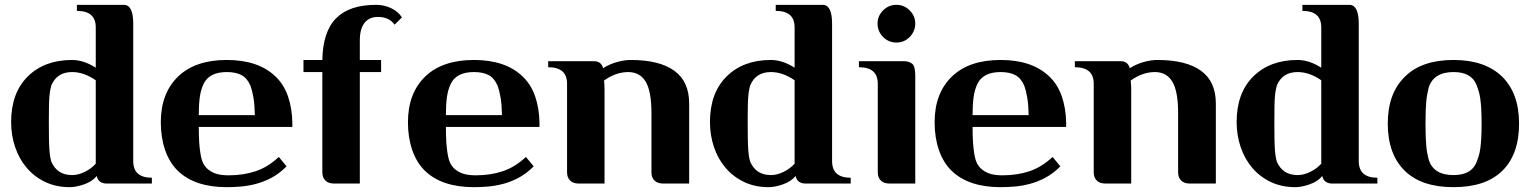

<svg xmlns="http://www.w3.org/2000/svg" viewBox="-20 -759 6332 794"><path d="M531 -93Q531 -24 608 -24V0H420Q406 0 395 -7Q384 -14 380 -31Q361 -8 327.5 3.5Q294 15 269 15Q212 15 167 -6.5Q122 -28 90.5 -65Q59 -102 42.5 -151Q26 -200 26 -254Q26 -374 94 -442Q163 -511 278 -511Q326 -511 376 -479V-646Q376 -714 298 -714V-739H492Q531 -739 531 -661ZM182 -254Q182 -213 182.5 -184.5Q183 -156 184.5 -137.5Q186 -119 188 -108Q190 -97 192 -91Q216 -35 278 -35Q304 -35 331 -48.5Q358 -62 376 -82V-427Q327 -461 278 -461Q215 -461 192 -405Q190 -397 188 -387.5Q186 -378 184.5 -361.5Q183 -345 182.5 -319.5Q182 -294 182 -254Z M1034 -283Q1033 -327 1028 -356Q1023 -385 1016 -404Q1003 -435 979.5 -448Q956 -461 918 -461Q844 -461 821 -410Q810 -386 806 -355.5Q802 -325 802 -283ZM918 15Q786 15 716 -52Q681 -86 663 -138Q645 -190 645 -253Q645 -374 717 -443Q788 -511 918 -511Q1048 -511 1119 -443Q1154 -410 1171 -360.5Q1188 -311 1189 -251V-234H802Q802 -194 804 -167.5Q806 -141 809 -123.5Q812 -106 815 -97Q818 -88 820 -84Q829 -68 840.5 -58.5Q852 -49 865.5 -43.5Q879 -38 894.5 -36Q910 -34 925 -34Q987 -34 1037.5 -51Q1088 -68 1133 -110L1165 -71Q1135 -41 1103 -24Q1071 -7 1038.5 1.5Q1006 10 975.5 12.5Q945 15 918 15Z M1468 -461V0H1361Q1338 0 1325.5 -12.5Q1313 -25 1313 -46V-461H1235V-511H1313Q1315 -628 1370 -683.5Q1425 -739 1535 -739Q1570 -739 1599 -724.5Q1628 -710 1642 -687L1612 -657Q1589 -689 1543 -689Q1507 -689 1487.5 -664.5Q1468 -640 1468 -591V-511H1556V-461Z M2056 -283Q2055 -327 2050 -356Q2045 -385 2038 -404Q2025 -435 2001.5 -448Q1978 -461 1940 -461Q1866 -461 1843 -410Q1832 -386 1828 -355.5Q1824 -325 1824 -283ZM1940 15Q1808 15 1738 -52Q1703 -86 1685 -138Q1667 -190 1667 -253Q1667 -374 1739 -443Q1810 -511 1940 -511Q2070 -511 2141 -443Q2176 -410 2193 -360.5Q2210 -311 2211 -251V-234H1824Q1824 -194 1826 -167.5Q1828 -141 1831 -123.5Q1834 -106 1837 -97Q1840 -88 1842 -84Q1851 -68 1862.5 -58.5Q1874 -49 1887.5 -43.5Q1901 -38 1916.5 -36Q1932 -34 1947 -34Q2009 -34 2059.5 -51Q2110 -68 2155 -110L2187 -71Q2157 -41 2125 -24Q2093 -7 2060.5 1.5Q2028 10 1997.5 12.5Q1967 15 1940 15Z M2480 0H2373Q2350 0 2337.5 -12.5Q2325 -25 2325 -46V-413Q2325 -481 2247 -481V-506H2437Q2458 -506 2468 -491Q2473 -483 2474 -477Q2501 -494 2531.5 -502.5Q2562 -511 2588 -511Q2707 -511 2768.5 -466.5Q2830 -422 2830 -331V0H2722Q2699 0 2686.5 -12.5Q2674 -25 2674 -46V-291Q2674 -382 2650 -421.5Q2626 -461 2578 -461Q2527 -461 2478 -426Q2479 -416 2479.5 -407Q2480 -398 2480 -389Z M3421 -93Q3421 -24 3498 -24V0H3310Q3296 0 3285 -7Q3274 -14 3270 -31Q3251 -8 3217.5 3.5Q3184 15 3159 15Q3102 15 3057 -6.5Q3012 -28 2980.5 -65Q2949 -102 2932.5 -151Q2916 -200 2916 -254Q2916 -374 2984 -442Q3053 -511 3168 -511Q3216 -511 3266 -479V-646Q3266 -714 3188 -714V-739H3382Q3421 -739 3421 -661ZM3072 -254Q3072 -213 3072.5 -184.5Q3073 -156 3074.5 -137.5Q3076 -119 3078 -108Q3080 -97 3082 -91Q3106 -35 3168 -35Q3194 -35 3221 -48.5Q3248 -62 3266 -82V-427Q3217 -461 3168 -461Q3105 -461 3082 -405Q3080 -397 3078 -387.5Q3076 -378 3074.5 -361.5Q3073 -345 3072.5 -319.5Q3072 -294 3072 -254Z M3765 0H3658Q3635 0 3622.5 -12.5Q3610 -25 3610 -46V-413Q3610 -481 3532 -481V-506H3718Q3738 -506 3751.5 -496Q3765 -486 3765 -447ZM3632 -606Q3609 -630 3609 -661.5Q3609 -693 3632 -716Q3655 -739 3687 -739Q3719 -739 3742 -716Q3765 -693 3765 -661.5Q3765 -630 3742 -606Q3719 -583 3687 -583Q3655 -583 3632 -606Z M4234 -283Q4233 -327 4228 -356Q4223 -385 4216 -404Q4203 -435 4179.5 -448Q4156 -461 4118 -461Q4044 -461 4021 -410Q4010 -386 4006 -355.5Q4002 -325 4002 -283ZM4118 15Q3986 15 3916 -52Q3881 -86 3863 -138Q3845 -190 3845 -253Q3845 -374 3917 -443Q3988 -511 4118 -511Q4248 -511 4319 -443Q4354 -410 4371 -360.5Q4388 -311 4389 -251V-234H4002Q4002 -194 4004 -167.5Q4006 -141 4009 -123.5Q4012 -106 4015 -97Q4018 -88 4020 -84Q4029 -68 4040.5 -58.5Q4052 -49 4065.5 -43.5Q4079 -38 4094.5 -36Q4110 -34 4125 -34Q4187 -34 4237.5 -51Q4288 -68 4333 -110L4365 -71Q4335 -41 4303 -24Q4271 -7 4238.5 1.5Q4206 10 4175.5 12.5Q4145 15 4118 15Z M4658 0H4551Q4528 0 4515.5 -12.5Q4503 -25 4503 -46V-413Q4503 -481 4425 -481V-506H4615Q4636 -506 4646 -491Q4651 -483 4652 -477Q4679 -494 4709.5 -502.5Q4740 -511 4766 -511Q4885 -511 4946.5 -466.5Q5008 -422 5008 -331V0H4900Q4877 0 4864.5 -12.5Q4852 -25 4852 -46V-291Q4852 -382 4828 -421.5Q4804 -461 4756 -461Q4705 -461 4656 -426Q4657 -416 4657.5 -407Q4658 -398 4658 -389Z M5599 -93Q5599 -24 5676 -24V0H5488Q5474 0 5463 -7Q5452 -14 5448 -31Q5429 -8 5395.5 3.5Q5362 15 5337 15Q5280 15 5235 -6.5Q5190 -28 5158.5 -65Q5127 -102 5110.5 -151Q5094 -200 5094 -254Q5094 -374 5162 -442Q5231 -511 5346 -511Q5394 -511 5444 -479V-646Q5444 -714 5366 -714V-739H5560Q5599 -739 5599 -661ZM5250 -254Q5250 -213 5250.5 -184.5Q5251 -156 5252.5 -137.5Q5254 -119 5256 -108Q5258 -97 5260 -91Q5284 -35 5346 -35Q5372 -35 5399 -48.5Q5426 -62 5444 -82V-427Q5395 -461 5346 -461Q5283 -461 5260 -405Q5258 -397 5256 -387.5Q5254 -378 5252.5 -361.5Q5251 -345 5250.5 -319.5Q5250 -294 5250 -254Z M5991 -35Q6065 -35 6086 -88Q6091 -101 6095 -113.5Q6099 -126 6101.5 -143.5Q6104 -161 6105.5 -186Q6107 -211 6107 -248Q6107 -285 6105.5 -309.5Q6104 -334 6101.5 -351.5Q6099 -369 6095 -382Q6091 -395 6086 -408Q6065 -461 5991 -461Q5908 -461 5888 -396Q5885 -382 5882.5 -370Q5880 -358 5878.5 -342.5Q5877 -327 5876 -304.5Q5875 -282 5875 -248Q5875 -214 5876 -191.5Q5877 -169 5878.5 -153Q5880 -137 5882.5 -125Q5885 -113 5888 -100Q5907 -35 5991 -35ZM5991 15Q5858 15 5789 -53Q5719 -122 5719 -248Q5719 -373 5790 -442Q5859 -511 5991 -511Q6121 -511 6192 -442Q6262 -373 6262 -248Q6262 -121 6193 -53Q6124 15 5991 15Z"/></svg>

Font: Cafe24 Danjunghae
Style: Regular
Weight: 400
Designer: Cafe24 thkim, hmlim, mnelim, nhlee, sslee, sskim, smlim, yjkim, sdjeong, hskwak & 4IRTF
Foundry: Cafe24
Version: Version 1.000